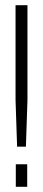

<svg xmlns="http://www.w3.org/2000/svg" viewBox="-20 -721 166 741"><path d="M40 -335V-701H86V-335L80 -155H46ZM85 -87V0H41V-87Z"/></svg>

Font: Bebas Neue Book
Style: Regular
Weight: 300
Designer: Ryoichi Tsunekawa
Foundry: Ryoichi Tsunekawa
Version: Version 1.003;PS 001.003;hotconv 1.0.88;makeotf.lib2.5.64775